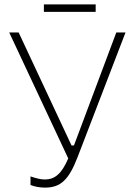

<svg xmlns="http://www.w3.org/2000/svg" viewBox="-20 -848 609 875"><path d="M180 -794H416V-828H180ZM185 7C257 7 294 -29 334 -133L552 -700H510L317 -185H306L65 -700H22L291 -126C261 -56 230 -30 184 -30C166 -30 146 -35 119 -44V-5C139 3 161 7 185 7Z"/></svg>

Font: Fixel Text ExtraLight
Style: Regular
Weight: 200
Width: 4
Designer: AlfaBravo + MacPaw
Foundry: Kyrylo Tkachov, Marchela Mozhyna, Serhii Makarenko, Maria Weinstein, Zakhar Kryvoshyya
Version: Version 1.211